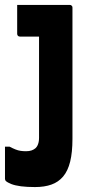

<svg xmlns="http://www.w3.org/2000/svg" viewBox="-23 -558 393 778"><path d="M259.6 -538Q263.6 -538 265.7 -536.5Q267.8 -535 269.2 -532.9Q270.6 -530.8 270.6 -527Q270.6 -476.2 270.6 -426.1Q270.6 -376 270.6 -325.4Q270.6 -274.8 270.6 -222Q270.6 -169.3 270.6 -113.3Q270.6 -57.3 270.6 4.7Q270.6 59.2 261.3 97Q251.9 134.7 232.8 157.3Q213.6 179.9 185.4 189.9Q157.2 200 118.7 200Q86.3 200 62.1 196.9Q38 193.7 22.9 187.8Q7.8 181.9 0.2 175.1Q-0.8 173.1 -1.8 171.2Q-2.8 169.3 -2.8 167.1Q-2.8 135.9 -2.8 101.3Q-2.8 66.7 -2.8 36.4H16Q29.3 43.4 39.7 47.5Q50 51.7 60.2 53.2Q70.4 54.8 82.4 54.8Q95.7 54.8 105.3 51.4Q114.9 47.9 121.6 41.9Q126.2 37.2 129.1 31.2Q131.9 25.3 133.6 17.6Q135.2 9.9 135.2 0.5Q135.2 -65.5 135.2 -120.3Q135.2 -175.1 135.2 -223Q135.2 -271 135.2 -316.4Q135.2 -361.7 135.2 -409.8H128.5Q123.7 -409.8 115.1 -409.8Q106.4 -409.8 96 -409.8Q85.7 -409.8 75.7 -409.8Q65.8 -409.8 57.6 -409.8Q52.7 -409.8 49.7 -412.9Q46.6 -416 46.6 -420.8Q46.6 -450.3 46.6 -479.4Q46.6 -508.5 46.6 -538Q81.5 -538 111.8 -538Q142.1 -538 168 -538Q194 -538 217 -538Q240 -538 259.6 -538Z"/></svg>

Font: Recursive Sans Linear Light
Style: Regular
Weight: 300
Version: Version 1.085